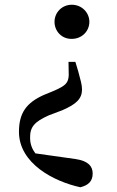

<svg xmlns="http://www.w3.org/2000/svg" viewBox="-20 -563 495 810"><path d="M283 -543C241 -543 210 -510 210 -471C210 -431 241 -398 283 -399C325 -399 357 -431 357 -471C357 -510 325 -543 283 -543ZM60 -7C60 127 208 203 319 227C352 219 371 202 371 169C371 139 353 116 299 108L129 84C115 65 107 44 107 19C106 -27 125 -49 185 -76L243 -98C303 -124 326 -147 326 -186C326 -205 320 -225 310 -262L298 -302H269L270 -245C268 -213 257 -202 210 -181L164 -162C93 -130 60 -88 60 -7Z"/></svg>

Font: GenKiMin2 TW SB
Style: Regular
Weight: 600
Version: Version 2.100;PS 2.1;hotconv 16.6.51;makeotf.lib2.5.65220 DE